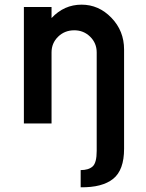

<svg xmlns="http://www.w3.org/2000/svg" viewBox="-20 -530 626 824"><path d="M330 -510Q403.8 -510 458.1 -453.8Q512.5 -397.5 512.5 -317.5V0V108.8Q512.5 200 465.6 237.5Q418.8 275 326.2 273.8V200Q360 200 377.5 184.4Q395 168.8 395 117.5V-305Q395 -345 366.9 -372.5Q338.8 -400 298.8 -400Q257.5 -400 229.4 -372.5Q201.2 -345 201.2 -305V0H82.5V-500H201.2V-452.5Q255 -510 330 -510Z"/></svg>

Font: Now Medium
Style: Regular
Weight: 500
Designer: Alfredo Marco Pradil
Foundry: Alfredo Marco Pradil
Version: Version 1.002;PS 001.002;hotconv 1.0.88;makeotf.lib2.5.64775